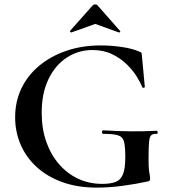

<svg xmlns="http://www.w3.org/2000/svg" viewBox="-20 -843 771 875"><path d="M421 12Q333 12 264 -13Q195 -38 147 -82Q99 -126 74 -184.1Q49 -242.3 49 -307.7Q49 -381 78 -441Q107 -501 160 -544.5Q213 -588 284 -612Q355 -636 439 -636Q486 -636 534 -629Q582 -622 612 -609Q622.9 -605.4 624.4 -602.7Q626 -600 627 -586L640 -447Q640 -444 635 -443Q630 -442 628 -446Q621 -465 603.5 -493.5Q586 -522 558 -549.5Q530 -577 491 -596Q452 -615 401 -615Q337 -615 284.3 -580.5Q231.5 -546 200.8 -481.9Q170 -417.8 170 -329Q170 -257 190.5 -198Q211 -139 248.5 -95.5Q286 -52 336 -28.5Q386 -5 446 -5Q484 -5 507 -14Q530 -23 540.5 -49Q551 -75 551 -126Q551 -174 545.4 -196.5Q539.9 -219 518.9 -226Q497.9 -233 450.9 -233Q445 -233 445 -241Q445 -249 450 -249Q520 -245 576.2 -244.5Q632.3 -244 694 -247Q698 -247 698.5 -240Q699 -233 694 -233Q676.9 -234 669 -226.5Q661.1 -219 659.1 -194Q657 -169 657 -116Q657 -83 659 -67Q661 -51 662.5 -43.5Q664 -36 664 -28Q664 -22 662 -20Q660 -18 653 -16Q598 -4 537.5 4Q477 12 421 12ZM299 -702 402 -818Q407 -823 414 -823Q421 -823 425 -818L527 -702.2Q530 -701 527 -697.5Q524 -694 522 -695L414 -734L305 -695Q304 -694 300.5 -697.5Q297 -701 299 -702Z"/></svg>

Font: Cormorant Infant Light
Style: Regular
Weight: 300
Designer: Christian Thalmann (Catharsis Fonts)
Foundry: Catharsis Fonts
Version: Version 4.001